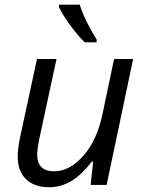

<svg xmlns="http://www.w3.org/2000/svg" viewBox="-20 -786 617 816"><path d="M390.6 -606H339.8Q309.1 -636.7 277.1 -680.7Q245.1 -724.6 230.5 -755.9V-766.1H318.8Q339.8 -699.2 390.6 -618.2ZM138.2 -127.9Q138.2 -58.1 210 -58.1Q210.4 -58.1 210.9 -58.1Q276.9 -58.1 335 -124.8Q393.1 -191.4 416 -303.2L464.8 -535.2H545.9L433.1 0H365.2L376 -99.1H370.1Q322.8 -38.6 279.3 -14.4Q235.8 9.8 189 9.8Q126 9.8 90.6 -24.4Q55.2 -58.6 55.2 -121.1Q55.2 -152.8 65.9 -205.1L137.2 -535.2H220.2L147 -195.8Q138.2 -152.3 138.2 -127.9Z"/></svg>

Font: Open Sans Hebrew
Style: Italic
Weight: 400
Italic angle: -12°
Foundry: Ascender Corporation, Yanek Iontef
Version: Version 2.001;PS 002.001;hotconv 1.0.70;makeotf.lib2.5.58329